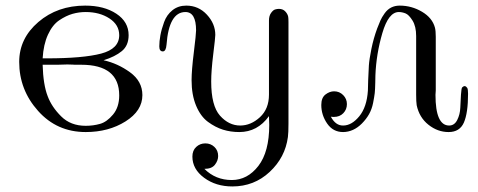

<svg xmlns="http://www.w3.org/2000/svg" viewBox="-20 -462 1713 688"><path d="M48.8 -240.2Q48.8 -324.2 117.4 -383.1Q186 -441.9 285.2 -441.9Q353 -441.9 397 -412.8Q440.9 -383.8 440.9 -335.9Q440.9 -298.8 416.5 -278.8Q392.1 -258.8 351.1 -246.1Q401.9 -234.9 446 -202.9Q490.2 -170.9 490.2 -121.1Q490.2 -64.9 429.7 -26.9Q369.1 11.2 287.1 11.2Q184.1 11.2 116.5 -64.5Q48.8 -140.1 48.8 -240.2ZM132.8 -230Q134.8 -158.2 150.9 -117.2Q165 -79.1 199 -45.2Q232.9 -11.2 287.1 -11.2Q314 -11.2 338.4 -18.1Q362.8 -24.9 385 -51.5Q407.2 -78.1 407.2 -120.1Q407.2 -230 271 -230H252Q251 -230 248.5 -230Q246.1 -230 239.5 -230.5Q232.9 -231 221.2 -231L186 -230ZM132.8 -252.9H147Q277.8 -252.9 342.5 -270Q407.2 -287.1 407.2 -335.9Q407.2 -373 372.1 -396Q336.9 -418.9 287.1 -418.9Q263.2 -418.9 240 -412.4Q216.8 -405.8 192.4 -389.4Q168 -373 151.9 -337.9Q135.7 -302.7 132.8 -252.9Z M647.5 -441.9Q691.4 -441.9 721.4 -409.4Q751.5 -377 751.5 -336.9Q751.5 -327.1 744.1 -267.6Q736.8 -208 736.8 -169.9Q736.8 -83 768.3 -47.6Q799.8 -12.2 840.8 -12.2Q878.9 -12.2 911.4 -42Q943.8 -71.8 943.8 -123V-388.2Q943.8 -405.3 951.2 -415.5Q958.5 -425.8 965.6 -428Q972.7 -430.2 979.5 -430.2Q993.7 -430.2 1002.2 -421.1Q1010.7 -412.1 1012.7 -401.9Q1013.7 -396 1013.7 -382.8V-19Q1013.7 13.2 1011.7 28.8Q1002 102.1 946.3 154.1Q890.6 206.1 812.5 206.1Q753.4 206.1 711.4 175Q669.4 144 669.4 99.1Q669.4 77.1 683.1 64.5Q696.8 51.8 715.8 51.8Q734.9 51.8 748.3 64.5Q761.7 77.1 761.7 97.2Q761.7 113.3 750.2 128.2Q738.8 143.1 712.4 143.1Q752.4 183.1 810.5 183.1Q866.7 183.1 905.8 132.6Q944.8 82 944.8 -14.2Q944.8 -20 944.3 -30Q943.8 -40 943.8 -45.9Q902.8 11.2 837.4 11.2Q806.6 11.2 779.1 2.7Q751.5 -5.9 725.1 -25.4Q698.7 -44.9 682.6 -83.5Q666.5 -122.1 666.5 -174.8Q666.5 -210 674.6 -274.9Q682.6 -339.8 682.6 -353Q682.6 -418.9 644.5 -418.9Q585.4 -418.9 576.7 -301.8Q574.7 -277.8 563.5 -277.8Q550.8 -277.8 550.8 -295.9Q550.8 -314 554.7 -335.4Q558.6 -356.9 568.1 -383.1Q577.6 -409.2 598.1 -425.5Q618.7 -441.9 647.5 -441.9Z M1131.3 -85.9Q1131.3 -111.8 1146.2 -123.3Q1161.1 -134.8 1177.2 -134.8Q1196.3 -134.8 1209.7 -121.3Q1223.1 -107.9 1223.1 -88.9Q1223.1 -69.8 1210.2 -56.4Q1197.3 -43 1176.3 -43Q1169.4 -43 1165.5 -43.9Q1182.6 -11.7 1209.5 -12.2Q1240.2 -12.2 1267.3 -45.2Q1294.4 -78.1 1298.3 -137.2Q1298.3 -144 1299.3 -175Q1300.3 -206.1 1301.8 -227.5Q1303.2 -249 1310.8 -286.6Q1318.4 -324.2 1331.5 -359.9Q1338.4 -377.9 1343.3 -388.9Q1348.1 -399.9 1358.2 -414.1Q1368.2 -428.2 1381.8 -435.1Q1395.5 -441.9 1412.1 -441.9Q1455.1 -441.9 1492.2 -419.9Q1529.3 -397.9 1538.6 -362.8Q1541.5 -351.6 1541.5 -330.1V-138.2Q1541.5 -136.2 1541 -130.1Q1540.5 -124 1540.5 -122.1Q1540.5 -12.2 1589.4 -12.2Q1608.4 -12.2 1618.4 -32Q1628.4 -51.8 1629.4 -75.9Q1630.4 -100.1 1631.8 -123Q1633.3 -146 1636.2 -148.9Q1646 -158.7 1654.3 -147Q1657.2 -142.1 1657.2 -126Q1657.2 -57.1 1642.3 -22.9Q1627.4 11.2 1587.4 11.2Q1548.3 11.2 1515.4 -14.9Q1482.4 -41 1473.1 -85Q1471.2 -97.2 1471.2 -123V-333Q1471.2 -367.2 1458.3 -388.2Q1445.3 -409.2 1432.9 -414.1Q1420.4 -418.9 1409.2 -418.9Q1372.1 -418.9 1350.1 -343.5Q1328.1 -268.1 1325.2 -191.9Q1325.2 -189 1324.7 -165Q1324.2 -141.1 1322.8 -128.2Q1321.3 -115.2 1316.9 -93Q1312.5 -70.8 1302.5 -53Q1292.5 -35.2 1276.4 -19Q1246.6 10.7 1209.5 11.2Q1173.3 11.2 1152.3 -19.3Q1131.3 -49.8 1131.3 -85.9Z"/></svg>

Font: CMU Serif Upright Italic
Style: UprightItalic
Weight: 500
Version: Version 0.7.0